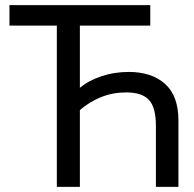

<svg xmlns="http://www.w3.org/2000/svg" viewBox="-20 -730 757 750"><path d="M589 -239Q589 -310 562 -339.5Q535 -369 473 -369Q420 -369 374.5 -350.5Q329 -332 292 -300V0H202V-630H17V-710H567V-630H292V-387Q327 -416 377 -432.5Q427 -449 483 -449Q572 -449 624.5 -402.5Q677 -356 677 -259V0H589Z"/></svg>

Font: Boldmen Medium
Style: Regular
Weight: 400
Designer: Matt McInerney, Pablo Impallari, Rodrigo Fuenzalida
Foundry: LIVING CONCEPT
Version: Version 1.000